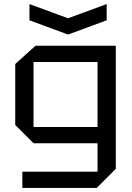

<svg xmlns="http://www.w3.org/2000/svg" viewBox="-20 -785 650 945"><path d="M90 140V60H460V-80H145L55 -170V-470L155 -560H550V46L456 140ZM145 -480V-160H460V-480ZM505 -765V-685L315 -615L125 -685V-765L315 -695Z"/></svg>

Font: Tektur
Style: Regular
Weight: 400
Designer: Adam Jagosz
Foundry: Adam Jagosz
Version: Version 1.005;gftools[0.9.30]